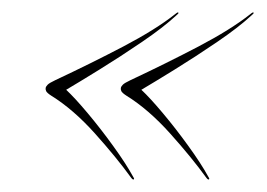

<svg xmlns="http://www.w3.org/2000/svg" viewBox="-20 -387 429 309"><path d="M53.5 -245.5Q54 -248 56.8 -250.8Q59.5 -253.5 69 -258Q126.5 -285 178.5 -312.2Q230.5 -339.5 261.5 -364Q267 -368.5 267 -366.5Q268 -365.5 263.5 -362Q243 -343 208.5 -319.5Q174 -296 140 -275Q106 -254 86.5 -242.5Q100 -230 121 -205Q142 -180 162.2 -152Q182.5 -124 194 -103Q196.5 -99.5 195.5 -98.5Q194 -97 191 -101Q167.5 -133.5 132.8 -172.2Q98 -211 62.5 -233Q55.5 -237.5 54.2 -240.5Q53 -243.5 53.5 -245.5ZM174.5 -245.5Q175 -248 177.8 -250.8Q180.5 -253.5 190 -258Q247.5 -285 299.5 -312.2Q351.5 -339.5 382.5 -364Q388 -368.5 388 -366.5Q389 -365.5 384.5 -362Q364 -343 329.5 -319.5Q295 -296 261 -275Q227 -254 207.5 -242.5Q221 -230 242 -205Q263 -180 283.2 -152Q303.5 -124 315 -103Q317.5 -99.5 316.5 -98.5Q315 -97 312 -101Q288.5 -133.5 253.8 -172.2Q219 -211 183.5 -233Q176.5 -237.5 175.2 -240.5Q174 -243.5 174.5 -245.5Z"/></svg>

Font: Fraunces 144pt Thin
Style: Italic
Weight: 100
Italic angle: -16°
Version: Version 1.000;[b76b70a41]